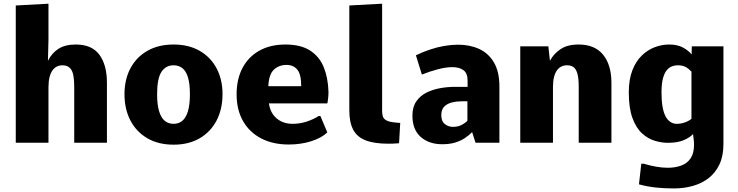

<svg xmlns="http://www.w3.org/2000/svg" viewBox="-20 -782 4042 1052"><path d="M66.4 0V-752L245.6 -761.7V-565.9L242.7 -448.7Q263.2 -490.7 300 -514.4Q336.9 -538.1 395 -538.1Q483.4 -538.1 524.7 -481.9Q565.9 -425.8 565.9 -328.6V0H386.7V-305.2Q386.7 -375.5 370.6 -399.9Q354.5 -424.3 322.8 -424.3Q306.2 -424.3 292.2 -417.7Q278.3 -411.1 267.8 -396.7Q257.3 -382.3 251.5 -359.4Q245.6 -336.4 245.6 -303.7V0Z M931.2 10.7Q847.7 10.7 787.4 -24.4Q727.1 -59.6 694.6 -121.8Q662.1 -184.1 662.1 -266.1Q662.1 -346.7 694.8 -408Q727.5 -469.2 787.8 -503.7Q848.1 -538.1 931.2 -538.1Q1013.7 -538.1 1073.7 -503.7Q1133.8 -469.2 1166.5 -408Q1199.2 -346.7 1199.2 -266.1Q1199.2 -184.1 1166.7 -121.8Q1134.3 -59.6 1074.2 -24.4Q1014.2 10.7 931.2 10.7ZM931.2 -103.5Q959 -103.5 979 -120.1Q999 -136.7 1009.8 -172.6Q1020.5 -208.5 1020.5 -266.1Q1020.5 -322.8 1010 -357.7Q999.5 -392.6 979.5 -408.4Q959.5 -424.3 931.2 -424.3Q888.2 -424.3 864.5 -387.9Q840.8 -351.6 840.8 -266.1Q840.8 -208 851.8 -172.1Q862.8 -136.2 882.8 -119.9Q902.8 -103.5 931.2 -103.5Z M1562 9.8Q1475.1 9.8 1410.9 -23.7Q1346.7 -57.1 1311.5 -118.9Q1276.4 -180.7 1276.4 -264.6Q1276.4 -349.1 1309.1 -410.4Q1341.8 -471.7 1401.9 -504.9Q1461.9 -538.1 1543.5 -538.1Q1627.9 -538.1 1679 -505.1Q1730 -472.2 1753.7 -414.1Q1777.3 -356 1779.8 -279.8Q1779.8 -261.7 1778.3 -248Q1776.9 -234.4 1775.6 -226.1Q1774.4 -217.8 1773.4 -215.3H1453.6Q1458 -180.7 1475.6 -155.5Q1493.2 -130.4 1520.8 -116.9Q1548.3 -103.5 1582.5 -103.5Q1622.6 -103.5 1659.4 -115.5Q1696.3 -127.4 1726.6 -146.5H1735.4L1773.4 -56.6Q1743.2 -26.9 1686.3 -8.5Q1629.4 9.8 1562 9.8ZM1450.2 -309.6H1630.4Q1630.4 -374.5 1609.1 -400.4Q1587.9 -426.3 1549.8 -426.3Q1508.8 -426.3 1481 -400.6Q1453.1 -375 1450.2 -309.6Z M2108.4 5.4Q2030.8 5.4 1983.6 -12.9Q1936.5 -31.2 1915.3 -71.3Q1894 -111.3 1894 -177.2V-752L2073.7 -761.7V-172.9Q2073.7 -155.3 2078.4 -142.3Q2083 -129.4 2099.1 -121.3Q2115.2 -113.3 2148.9 -110.4Q2154.8 -109.9 2160.9 -109.4Q2167 -108.9 2172.9 -108.4L2166.5 2.9Q2142.1 4.9 2129.9 5.1Q2117.7 5.4 2108.4 5.4Z M2402.8 8.3Q2331.1 8.3 2285.4 -31.5Q2239.7 -71.3 2239.7 -148.9Q2239.7 -195.8 2261 -226.6Q2282.2 -257.3 2316.4 -274.4Q2350.6 -291.5 2391.4 -298.8Q2432.1 -306.2 2470.7 -306.2H2542V-340.8Q2542 -380.9 2519.3 -397.5Q2496.6 -414.1 2458.5 -414.1Q2423.8 -414.1 2379.9 -402.6Q2335.9 -391.1 2291.5 -373.5L2258.8 -479Q2297.4 -497.6 2336.7 -510.7Q2376 -523.9 2415 -530.5Q2454.1 -537.1 2490.2 -537.1Q2553.7 -537.1 2604.7 -514.2Q2655.8 -491.2 2686 -440.4Q2716.3 -389.6 2716.3 -308.1V0H2585.4L2566.9 -58.1Q2549.3 -40 2526.4 -24.9Q2503.4 -9.8 2473.1 -0.7Q2442.9 8.3 2402.8 8.3ZM2461.9 -86.9Q2489.3 -86.9 2509.8 -97.7Q2530.3 -108.4 2541 -120.6V-227.1H2511.7Q2482.9 -227.1 2456.5 -220.7Q2430.2 -214.4 2414.1 -198Q2397.9 -181.6 2397.9 -151.4Q2397.9 -117.2 2417.5 -102.1Q2437 -86.9 2461.9 -86.9Z M2830.6 0V-528.3H2984.4L2993.2 -449.2Q3013.7 -487.3 3051.3 -512.7Q3088.9 -538.1 3150.4 -538.1Q3239.3 -538.1 3284.7 -481.9Q3330.1 -425.8 3330.1 -328.1V0H3150.9V-305.2Q3150.9 -352.1 3143.8 -377.9Q3136.7 -403.8 3122.6 -414.1Q3108.4 -424.3 3086.9 -424.3Q3070.3 -424.3 3056.4 -417.7Q3042.5 -411.1 3032 -397Q3021.5 -382.8 3015.6 -359.9Q3009.8 -336.9 3009.8 -303.7V0Z M3672.9 250.5Q3620.6 250.5 3572.5 245.4Q3524.4 240.2 3481 228L3493.7 115.2H3507.8Q3541.5 125.5 3575.2 131.3Q3608.9 137.2 3638.7 137.2Q3680.2 137.2 3712.9 125Q3745.6 112.8 3764.2 85.2Q3782.7 57.6 3782.7 11.2Q3782.7 3.9 3782 -7.1Q3781.2 -18.1 3777.3 -47.4Q3758.3 -27.3 3724.9 -13.4Q3691.4 0.5 3638.7 0.5Q3605.5 0.5 3568.1 -10.5Q3530.8 -21.5 3498.3 -50.8Q3465.8 -80.1 3445.6 -134.5Q3425.3 -189 3425.3 -275.4Q3425.3 -346.7 3444.8 -396.7Q3464.4 -446.8 3496.8 -478Q3529.3 -509.3 3568.4 -523.7Q3607.4 -538.1 3645.5 -538.1Q3691.9 -538.1 3721.9 -521.7Q3752 -505.4 3769.5 -483.9L3770.5 -528.3H3943.8V7.3Q3943.8 71.8 3922.4 117.9Q3900.9 164.1 3863.3 193.4Q3825.7 222.7 3776.6 236.6Q3727.5 250.5 3672.9 250.5ZM3688 -103.5Q3699.2 -103.5 3710.4 -105.5Q3721.7 -107.4 3732.2 -111.1Q3742.7 -114.7 3752 -119.9Q3761.2 -125 3768.6 -130.9V-389.6Q3760.7 -397.9 3752.9 -404.3Q3745.1 -410.6 3736.1 -415.3Q3727.1 -419.9 3716.6 -422.1Q3706.1 -424.3 3692.4 -424.3Q3678.7 -424.3 3663.6 -419.2Q3648.4 -414.1 3634.8 -398.9Q3621.1 -383.8 3612.8 -354Q3604.5 -324.2 3604.5 -274.9Q3604.5 -229 3610.4 -196.3Q3616.2 -163.6 3627.4 -143.3Q3638.7 -123 3654.1 -113.3Q3669.4 -103.5 3688 -103.5Z"/></svg>

Font: Comme ExtraBold
Style: Regular
Weight: 800
Version: Version 1.000;gftools[0.9.27]